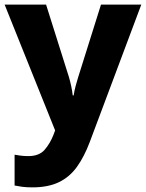

<svg xmlns="http://www.w3.org/2000/svg" viewBox="-21 -569 630 829"><path d="M-1 -549H178L277 -235Q282 -218 286.5 -197Q291 -176 293 -157H297Q300 -177 305.5 -197.5Q311 -218 316 -234L415 -549H589L367 43Q343 107 311.5 151Q280 195 233.5 217.5Q187 240 119 240Q93 240 74.5 237.5Q56 235 42 232V99Q52 101 68 103Q84 105 101 105Q148 105 171.5 78Q195 51 210 13L217 -6Z"/></svg>

Font: Noto Sans Khmer UI ExtraBold
Style: Regular
Weight: 800
Designer: Danh Hong and the Monotype Design Team
Foundry: Monotype Imaging Inc.
Version: Version 2.002; ttfautohint (v1.8.4.7-5d5b)